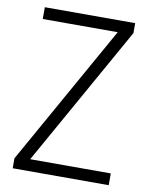

<svg xmlns="http://www.w3.org/2000/svg" viewBox="-81 -774 653 835"><g transform="rotate(10 245.0 -357.0)"><path d="M457 0H33V-44L380 -662H49V-714H448V-670L101 -52H457Z"/></g></svg>

Font: Noto Sans Myanmar UI SemiCondensed Light
Style: Regular
Weight: 300
Width: 4
Designer: Monotype Design Team
Foundry: Monotype Imaging Inc.
Version: Version 2.103; ttfautohint (v1.8.4.7-5d5b)